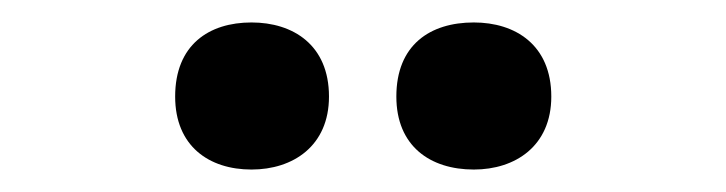

<svg xmlns="http://www.w3.org/2000/svg" viewBox="-20 -772 647 171"><path d="M136 -686C136 -642 166 -621 204 -621C241 -621 273 -642 273 -686C273 -732 241 -752 204 -752C166 -752 136 -732 136 -686ZM333 -686C333 -642 363 -621 402 -621C439 -621 471 -642 471 -686C471 -732 439 -752 402 -752C363 -752 333 -732 333 -686Z"/></svg>

Font: Noto Sans Lisu
Style: Bold
Weight: 700
Designer: Monotype Design Team. David Williams.
Foundry: Monotype Imaging Inc.
Version: Version 2.102